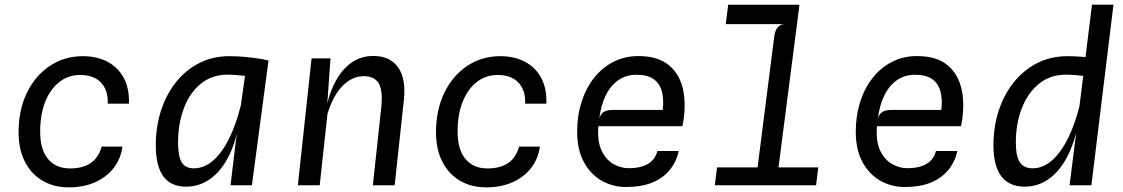

<svg xmlns="http://www.w3.org/2000/svg" viewBox="-20 -798 4838 827"><path d="M276.5 9Q211.5 9 163 -19.8Q114.5 -48.5 87.5 -101Q60.5 -153.5 60 -225Q59.5 -322.5 95.2 -397Q131 -471.5 194 -513.8Q257 -556 337 -556Q397.5 -556 442.8 -532.2Q488 -508.5 512.8 -463Q537.5 -417.5 535.5 -351.5H444Q446.5 -408.5 415.5 -441.8Q384.5 -475 326 -475Q275.5 -475.5 236.2 -445.2Q197 -415 175 -360.2Q153 -305.5 153 -231.5Q153 -153 187.2 -112.8Q221.5 -72.5 281.5 -72.5Q336 -72.5 370 -95.2Q404 -118 418 -166.5H507.5Q500 -112.5 468.5 -73Q437 -33.5 387.8 -12.2Q338.5 9 276.5 9Z M973 0 996 -191.5 1038.5 -494.5 1056.5 -520 1136.5 -537 1065 0ZM781 6Q716 6 683.5 -38.5Q651 -83 651 -173.5Q651 -251.5 673.2 -320.8Q695.5 -390 737 -442.8Q778.5 -495.5 837 -525.8Q895.5 -556 967.5 -556Q1000 -556 1033.2 -553Q1066.5 -550 1094 -545.8Q1121.5 -541.5 1136.5 -537L1108.5 -460Q1101.5 -462.5 1082.8 -465.5Q1064 -468.5 1040.5 -471Q1017 -473.5 995.5 -475Q974 -476.5 961.5 -476.5Q892.5 -476.5 844.5 -437Q796.5 -397.5 771.8 -331.2Q747 -265 747 -184.5Q747 -124 762.8 -98.5Q778.5 -73 815 -73Q858 -73 895.8 -104.5Q933.5 -136 964.5 -196.5Q995.5 -257 1017.5 -344.5L1027 -311L1008.5 -260.5Q993 -177 961 -117.2Q929 -57.5 883.2 -25.8Q837.5 6 781 6Z M1263 0 1322 -546.5H1403.5L1384.5 -277L1379 -303Q1392.5 -382 1420.8 -438.8Q1449 -495.5 1491.2 -526.2Q1533.5 -557 1588 -557Q1659.5 -557 1694.5 -508.2Q1729.5 -459.5 1719.5 -367L1680 0H1586L1622 -333Q1630 -406 1611.8 -438Q1593.5 -470 1546 -470Q1514.5 -470 1485 -452Q1455.5 -434 1431.2 -398Q1407 -362 1390.5 -307.5L1357 0Z M2074.5 9Q2009.5 9 1961 -19.8Q1912.5 -48.5 1885.5 -101Q1858.5 -153.5 1858 -225Q1857.5 -322.5 1893.2 -397Q1929 -471.5 1992 -513.8Q2055 -556 2135 -556Q2195.5 -556 2240.8 -532.2Q2286 -508.5 2310.8 -463Q2335.5 -417.5 2333.5 -351.5H2242Q2244.5 -408.5 2213.5 -441.8Q2182.5 -475 2124 -475Q2073.5 -475.5 2034.2 -445.2Q1995 -415 1973 -360.2Q1951 -305.5 1951 -231.5Q1951 -153 1985.2 -112.8Q2019.5 -72.5 2079.5 -72.5Q2134 -72.5 2168 -95.2Q2202 -118 2216 -166.5H2305.5Q2298 -112.5 2266.5 -73Q2235 -33.5 2185.8 -12.2Q2136.5 9 2074.5 9Z M2677 7.5Q2619.5 7.5 2571.5 -19.8Q2523.5 -47 2494.8 -100.2Q2466 -153.5 2466 -230.5Q2466 -300 2485 -359.2Q2504 -418.5 2539 -462.8Q2574 -507 2622.5 -531.8Q2671 -556.5 2729.5 -556.5Q2814.5 -556.5 2862 -516.5Q2909.5 -476.5 2923 -408.2Q2936.5 -340 2919.5 -254.5H2557.5Q2552 -191.5 2570.2 -151.5Q2588.5 -111.5 2620.5 -92.5Q2652.5 -73.5 2688.5 -73.5Q2739 -73.5 2770.5 -91.8Q2802 -110 2811.5 -147.5H2903.5Q2893 -100 2864 -65Q2835 -30 2788.2 -11.2Q2741.5 7.5 2677 7.5ZM2561.5 -287.5Q2568 -309.5 2582.5 -317Q2597 -324.5 2619 -324.5H2834.5Q2840 -371.5 2830.5 -405.5Q2821 -439.5 2794.5 -457.8Q2768 -476 2722 -476Q2676.5 -476 2642.8 -452.2Q2609 -428.5 2588.5 -386Q2568 -343.5 2561.5 -287.5Z M3234.5 -9.5 3315 -641.5Q3318 -665 3328.5 -678.5Q3339 -692 3356.5 -694L3324 -721L3330.5 -773H3423L3324.5 -9.5ZM3059 0 3068.5 -77H3504.5L3495 0ZM3106 -694 3116.5 -777.5H3423.5L3401 -694Z M3877 7.5Q3819.5 7.5 3771.5 -19.8Q3723.5 -47 3694.8 -100.2Q3666 -153.5 3666 -230.5Q3666 -300 3685 -359.2Q3704 -418.5 3739 -462.8Q3774 -507 3822.5 -531.8Q3871 -556.5 3929.5 -556.5Q4014.5 -556.5 4062 -516.5Q4109.5 -476.5 4123 -408.2Q4136.5 -340 4119.5 -254.5H3757.5Q3752 -191.5 3770.2 -151.5Q3788.5 -111.5 3820.5 -92.5Q3852.5 -73.5 3888.5 -73.5Q3939 -73.5 3970.5 -91.8Q4002 -110 4011.5 -147.5H4103.5Q4093 -100 4064 -65Q4035 -30 3988.2 -11.2Q3941.5 7.5 3877 7.5ZM3761.5 -287.5Q3768 -309.5 3782.5 -317Q3797 -324.5 3819 -324.5H4034.5Q4040 -371.5 4030.5 -405.5Q4021 -439.5 3994.5 -457.8Q3968 -476 3922 -476Q3876.5 -476 3842.8 -452.2Q3809 -428.5 3788.5 -386Q3768 -343.5 3761.5 -287.5Z M4393.5 6Q4327 6 4293 -38.5Q4259 -83 4259 -173.5Q4259 -251.5 4281.5 -320.8Q4304 -390 4346 -442.8Q4388 -495.5 4446.8 -525.8Q4505.5 -556 4578 -556Q4611 -556 4645.2 -553Q4679.5 -550 4706.2 -545.8Q4733 -541.5 4743 -537L4710.5 -460Q4706 -462.5 4689 -465.5Q4672 -468.5 4649.5 -471Q4627 -473.5 4606 -475Q4585 -476.5 4572.5 -476.5Q4503.5 -476.5 4455 -437Q4406.5 -397.5 4381 -331.2Q4355.5 -265 4355.5 -184.5Q4355.5 -124 4373.2 -98.5Q4391 -73 4428 -73Q4492 -73 4545 -144Q4598 -215 4631.5 -347.5L4639.5 -311L4624.5 -266Q4607.5 -180 4574.8 -119Q4542 -58 4496 -26Q4450 6 4393.5 6ZM4587 0 4618 -247 4683.5 -778H4776L4681 0Z"/></svg>

Font: Spline Sans Mono
Style: Italic
Weight: 400
Italic angle: -4°
Monospace: yes
Designer: Eben Sorkin, Mirko Velimirovic
Foundry: Sorkin Type
Version: Version 1.004